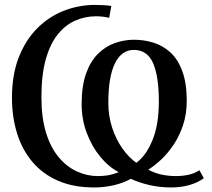

<svg xmlns="http://www.w3.org/2000/svg" viewBox="-20 -772 886 802"><path d="M813 -61 831.5 -27.5Q803 -7.5 768.2 1.8Q733.5 11 695 11Q647 11 604 1Q561 -9 526.5 -25Q493.5 -7 454 2Q414.5 11 373.5 11Q286.5 11 222 -17.2Q157.5 -45.5 114.8 -96.5Q72 -147.5 51 -215.8Q30 -284 30 -364Q30 -459.5 58.2 -532Q86.5 -604.5 135.2 -653.5Q184 -702.5 246.5 -727Q309 -751.5 377.5 -751.5Q391 -751.5 411.2 -750.5Q431.5 -749.5 445 -747L436 -697.5Q423 -701 408 -702.5Q393 -704 380.5 -704Q336 -704 295 -686.2Q254 -668.5 222 -629.2Q190 -590 171.5 -525.2Q153 -460.5 153 -366Q153 -280.5 172.2 -218Q191.5 -155.5 225 -115.5Q258.5 -75.5 300.8 -56Q343 -36.5 389 -36.5Q407 -36.5 427.5 -39.2Q448 -42 476 -53Q434.5 -74 399 -117Q363.5 -160 342.2 -217Q321 -274 321 -337Q321 -413 339.5 -464.8Q358 -516.5 389.5 -547.5Q421 -578.5 460 -592.2Q499 -606 540 -606Q580.5 -606 619.8 -594.2Q659 -582.5 690.8 -554Q722.5 -525.5 741.2 -475.5Q760 -425.5 760 -349.5Q760 -296 745 -250.5Q730 -205 706 -168.8Q682 -132.5 653.8 -106Q625.5 -79.5 599.5 -63.5Q624 -49.5 653.8 -43Q683.5 -36.5 715 -36.5Q743 -36.5 768.5 -42.2Q794 -48 813 -61ZM549.5 -92Q590 -121.5 616.8 -186.2Q643.5 -251 643.5 -348Q643.5 -454 619.2 -508.8Q595 -563.5 539 -563.5Q488 -563.5 460.2 -507.5Q432.5 -451.5 432.5 -342.5Q432.5 -288 448.2 -239.5Q464 -191 490.5 -153Q517 -115 549.5 -92Z"/></svg>

Font: Merriweather 48pt Medium
Style: Regular
Weight: 500
Version: Version 2.100